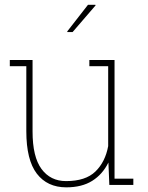

<svg xmlns="http://www.w3.org/2000/svg" viewBox="-20 -782 627 812"><path d="M260.3 10.3Q180.2 10.3 135.7 -47.6Q91.3 -105.5 91.3 -227.1V-502H21.5V-528.3H117.7V-226.1Q117.7 -118.7 155.5 -67.4Q193.4 -16.1 259.3 -16.1Q341.8 -16.1 383.5 -56.6Q425.3 -97.2 437.5 -164.1V-502H357.9V-528.3H464.4V-26.4H543.9V0H442.4L438.5 -94.7Q413.6 -44.4 369.9 -17.1Q326.2 10.3 260.3 10.3ZM264.2 -648.9 352.1 -761.7H383.3L384.3 -759.3L287.1 -646.5H265.1Z"/></svg>

Font: Roboto Slab Thin
Style: Regular
Weight: 100
Designer: Google
Version: Version 2.000; ttfautohint (v1.8.1.43-b0c9)